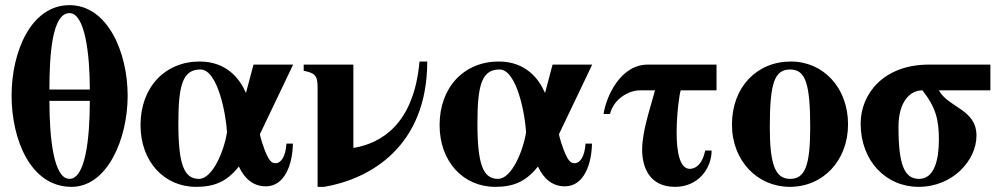

<svg xmlns="http://www.w3.org/2000/svg" viewBox="-20 -712 3907 746"><path d="M250 -692C100 -692 25 -510 25 -341C25 -171 98 14 258 14C397 14 476 -172 476 -340C476 -511 397 -692 250 -692ZM172 -364C172 -503 183 -661 250 -661C310 -661 329 -503 329 -364ZM329 -320C329 -170 311 -17 250 -17C190 -17 172 -168 172 -320Z M1093 -154C1090 -104 1072 -78 1051 -78C1037 -78 1024 -80 999 -156C996 -165 990 -186 990 -191L1119 -461H965L936 -352H935C912 -406 860 -473 756 -473C621 -473 526 -373 526 -226C526 -84 618 14 742 14C811 14 861 -5 908 -65C932 -14 967 12 1013 12C1088 12 1117 -77 1118 -154ZM862 -198C851 -126 806 -17 753 -17C695 -17 673 -73 673 -233C673 -382 690 -442 759 -442C827 -442 859 -262 862 -198Z M1610 -473C1588 -226 1458 -156 1358 -138H1353V-461H1160V-437C1204 -428 1214 -419 1214 -372V14H1240C1420 -17 1640 -144 1640 -473Z M2255 -154C2252 -104 2234 -78 2213 -78C2199 -78 2186 -80 2161 -156C2158 -165 2152 -186 2152 -191L2281 -461H2127L2098 -352H2097C2074 -406 2022 -473 1918 -473C1783 -473 1688 -373 1688 -226C1688 -84 1780 14 1904 14C1973 14 2023 -5 2070 -65C2094 -14 2129 12 2175 12C2250 12 2279 -77 2280 -154ZM2024 -198C2013 -126 1968 -17 1915 -17C1857 -17 1835 -73 1835 -233C1835 -382 1852 -442 1921 -442C1989 -442 2021 -262 2024 -198Z M2525 -361C2509 -299 2475 -204 2475 -131C2475 -64 2502 14 2603 14C2695 14 2745 -60 2745 -127H2720C2707 -66 2677 -56 2660 -56C2620 -56 2609 -125 2609 -197C2609 -271 2620 -349 2625 -361H2764V-461H2497C2390 -461 2335 -336 2325 -269H2350C2365 -329 2424 -361 2467 -361Z M3053 -473C2921 -473 2824 -374 2824 -228C2824 -86 2924 14 3049 14C3178 14 3275 -88 3275 -229C3275 -371 3179 -473 3053 -473ZM3050 -442C3109 -442 3128 -389 3128 -218C3128 -69 3108 -17 3050 -17C2992 -17 2971 -73 2971 -218C2971 -389 2989 -442 3050 -442Z M3828 -461H3589C3413 -461 3324 -347 3324 -232C3324 -86 3423 14 3549 14C3682 14 3774 -89 3774 -185C3774 -288 3665 -293 3628 -361H3828ZM3628 -169C3628 -93 3611 -17 3551 -17C3494 -17 3471 -71 3471 -219C3471 -316 3515 -361 3564 -361C3616 -295 3628 -247 3628 -169Z"/></svg>

Font: STIXGeneral
Style: Bold
Weight: 700
Designer: MicroPress Inc., with final additions and corrections provided by Coen Hoffman, Elsevier (retired)
Version: Version 1.1.0